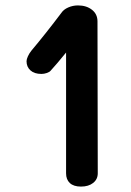

<svg xmlns="http://www.w3.org/2000/svg" viewBox="-20 -692 484 709"><path d="M341 -52Q341 -30 324 -16.5Q307 -3 279 -3Q252 -3 238 -16Q224 -29 224 -52V-498Q190 -456 167 -431Q163 -426 153 -422.5Q143 -419 133 -419Q107 -419 92.5 -432Q78 -445 78 -466Q78 -473 83 -484Q88 -495 96 -505Q149 -568 207 -645Q215 -657 232 -664.5Q249 -672 268 -672Q299 -672 319.5 -656Q340 -640 340 -613Z"/></svg>

Font: Mali SemiBold
Style: Regular
Weight: 600
Designer: Kitiyaporn Chalermlarp | Katatrad Aksorn Co.,Ltd.
Foundry: Cadson Demak Co.,Ltd.
Version: Version 1.000; ttfautohint (v1.6)